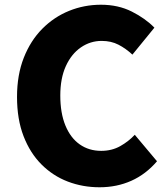

<svg xmlns="http://www.w3.org/2000/svg" viewBox="-20 -778 707 812"><path d="M401 14Q330 14 267 -10Q204 -34 155.5 -82.5Q107 -131 79.5 -202.5Q52 -274 52 -368Q52 -461 80.5 -533.5Q109 -606 158.5 -656Q208 -706 272 -732Q336 -758 407 -758Q480 -758 537.5 -729Q595 -700 633 -661L540 -547Q512 -573 481 -589Q450 -605 410 -605Q362 -605 322 -577.5Q282 -550 258.5 -498.5Q235 -447 235 -374Q235 -300 256.5 -247.5Q278 -195 317 -167.5Q356 -140 408 -140Q453 -140 488.5 -160Q524 -180 550 -208L644 -96Q597 -41 535.5 -13.5Q474 14 401 14Z"/></svg>

Font: Noto Sans KR Thin Black
Style: Regular
Weight: 900
Version: Version 2.004-H2;hotconv 1.0.118;makeotfexe 2.5.65603